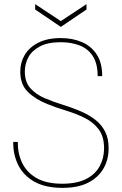

<svg xmlns="http://www.w3.org/2000/svg" viewBox="-20 -896 589 928"><path d="M282 12Q199 12 146 -18Q93 -48 68 -98.5Q43 -149 44 -210H66Q65 -156 86.5 -110Q108 -64 155.5 -36Q203 -8 281 -8Q352 -8 396.5 -31Q441 -54 462 -93Q483 -132 483 -179Q483 -237 456.5 -271.5Q430 -306 388.5 -326.5Q347 -347 299 -361.5Q251 -376 209 -393Q151 -416 114.5 -452Q78 -488 78 -550Q78 -594 99.5 -630.5Q121 -667 165 -689.5Q209 -712 274 -712Q330 -712 375 -693Q420 -674 447 -633.5Q474 -593 474 -528H452Q452 -589 428.5 -625Q405 -661 364.5 -676.5Q324 -692 274 -692Q211 -692 172.5 -671.5Q134 -651 117 -619Q100 -587 100 -550Q100 -500 126.5 -470Q153 -440 195 -422Q237 -404 285.5 -389Q334 -374 379 -354Q414 -338 442.5 -315.5Q471 -293 488 -260Q505 -227 505 -179Q505 -125 480.5 -82Q456 -39 407 -13.5Q358 12 282 12ZM274 -766 150 -850V-876L274 -794L398 -876V-850Z"/></svg>

Font: DM Sans 18pt Thin
Style: Regular
Weight: 250
Designer: Colophon Foundry, Jonny Pinhorn
Foundry: Colophon Foundry
Version: Version 4.004;gftools[0.9.30]